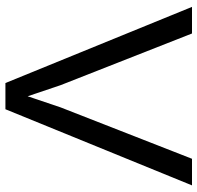

<svg xmlns="http://www.w3.org/2000/svg" viewBox="-30 -698 728 708"><g transform="rotate(-90 334.0 -344.0)"><path d="M285.2 -688H381.8L662.6 0H564.5L374 -484.4L333 -606L292 -484.4L102.5 0H4.4Z"/></g></svg>

Font: Liberation Sans
Style: Regular
Weight: 400
Designer: Steve Matteson
Foundry: Ascender Corporation
Version: Version 2.00.1